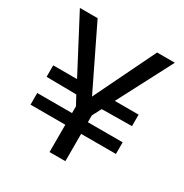

<svg xmlns="http://www.w3.org/2000/svg" viewBox="-162 -826 918 956"><g transform="rotate(30 297.5 -348.5)"><path d="M190 -383H53V-317L225 -315L253 -263V-224H53V-157H253V0H344V-157H544V-224H344V-263L371 -315L544 -317V-383H407L571 -697H469L298 -345L127 -697H25Z"/></g></svg>

Font: Poppins
Style: Regular
Weight: 400
Designer: Ninad Kale (Devanagari), Jonny Pinhorn (Latin)
Foundry: Indian Type Foundry
Version: 4.004